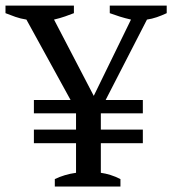

<svg xmlns="http://www.w3.org/2000/svg" viewBox="-65 -683 630 703"><path d="M336.9 -662.6H545.4V-634.8Q527.8 -626.5 509.3 -620.1Q490.7 -613.8 473.1 -611.3L321.8 -316.9H458V-268.1H304.2V-208.5H458V-158.7H304.2V-50.3Q321.8 -47.9 339.8 -42.2Q357.9 -36.6 376 -27.3V0H135.7V-27.3Q152.8 -35.6 172.4 -41.5Q191.9 -47.4 213.4 -50.3V-158.7H59.1V-208.5H213.4V-268.1H59.1V-316.9H193.4L31.7 -611.3Q9.8 -614.7 -8.8 -621.3Q-27.3 -627.9 -44.9 -634.8V-662.6H205.6V-634.8Q191.4 -629.4 173.6 -623Q155.8 -616.7 132.8 -611.3L278.3 -332L414.6 -611.3Q393.1 -616.2 373.5 -622.3Q354 -628.4 336.9 -634.8Z"/></svg>

Font: PT Astra Serif
Style: Regular
Weight: 400
Designer: A.Korolkova, I. Chaeva
Foundry: ParaType Ltd
Version: Version 1.002